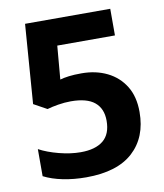

<svg xmlns="http://www.w3.org/2000/svg" viewBox="-82 -781 735 859"><g transform="rotate(-10 286.0 -352.0)"><path d="M300 -452Q365 -452 416 -427Q467 -402 496.5 -354.5Q526 -307 526 -237Q526 -122 454 -56Q382 10 241 10Q185 10 135.5 0Q86 -10 49 -29V-152Q86 -132 138 -118.5Q190 -105 236 -105Q303 -105 338.5 -134Q374 -163 374 -224Q374 -279 339 -308Q304 -337 231 -337Q203 -337 173 -332Q143 -327 123 -321L63 -354L90 -714H477V-593H215L202 -441Q219 -446 242.5 -449Q266 -452 300 -452Z"/></g></svg>

Font: Noto Sans Sinhala
Style: Bold
Weight: 700
Designer: Jelle Bosma - Monotype Design Team
Foundry: Monotype Imaging Inc.
Version: Version 2.006; ttfautohint (v1.8.4.7-5d5b)